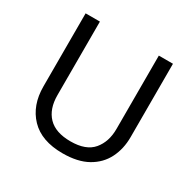

<svg xmlns="http://www.w3.org/2000/svg" viewBox="-159 -876 1050 1047"><g transform="rotate(30 365.5 -352.0)"><path d="M640 -252Q640 -178 610 -118.5Q580 -59 518.5 -24.5Q457 10 362 10Q229 10 159.5 -62.5Q90 -135 90 -254V-714H180V-251Q180 -164 226.5 -116Q273 -68 367 -68Q464 -68 507.5 -119.5Q551 -171 551 -252V-714H640Z"/></g></svg>

Font: uguzrati25
Style: Book
Weight: 400
Designer: Jelle Bosma - Monotype Design Team, Universal Thirst
Foundry: Monotype Imaging Inc.
Version: Version 2.106